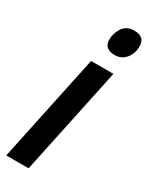

<svg xmlns="http://www.w3.org/2000/svg" viewBox="-204 -798 663 841"><g transform="rotate(30 127.5 -377.0)"><path d="M261 -706Q261 -754 207 -754Q168 -754 149.5 -725.5Q131 -697 131 -667Q131 -618 185 -618Q219 -618 240 -643.5Q261 -669 261 -706ZM107 0 222 -544H109L-6 0Z"/></g></svg>

Font: Noto Sans Display Condensed
Style: Bold Italic
Weight: 700
Width: 3
Designer: Monotype Design team
Foundry: Monotype Imaging Inc.
Version: 1.000